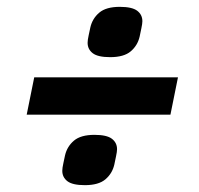

<svg xmlns="http://www.w3.org/2000/svg" viewBox="-20 -588 580 561"><path d="M478 -253H58L80 -362H500ZM228 -47Q192 -47 177 -58.5Q162 -70 162 -89Q162 -97 165 -110.5Q168 -124 170 -134Q176 -160 196 -177Q216 -194 256 -194Q292 -194 307 -182.5Q322 -171 322 -152Q322 -145 319 -131Q316 -117 314 -107Q308 -81 288 -64Q268 -47 228 -47ZM302 -421Q266 -421 251 -432.5Q236 -444 236 -463Q236 -471 239 -484.5Q242 -498 244 -508Q250 -534 270 -551Q290 -568 330 -568Q366 -568 381 -556.5Q396 -545 396 -526Q396 -519 393 -505Q390 -491 388 -481Q382 -455 362 -438Q342 -421 302 -421Z"/></svg>

Font: IBM Plex Sans Condensed
Style: Bold Italic
Weight: 700
Width: 3
Italic angle: -11.31°
Designer: Mike Abbink, Paul van der Laan, Pieter van Rosmalen
Foundry: Bold Monday
Version: Version 3.201